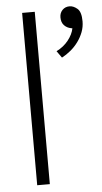

<svg xmlns="http://www.w3.org/2000/svg" viewBox="-52 -754 418 788"><g transform="rotate(-5 156.5 -360.0)"><path d="M69 0V-710H121V0ZM264 -630Q247 -633 235.5 -645Q224 -657 224 -678Q224 -696 235.5 -708Q247 -720 265 -720Q281 -720 297 -706.5Q313 -693 313 -654Q313 -631 305 -610Q297 -589 283.5 -570.5Q270 -552 252.5 -537.5Q235 -523 216 -513L196 -541Q226 -556 245 -580Q264 -604 269 -629Z"/></g></svg>

Font: Mukta Vaani ExtraLight
Style: Regular
Weight: 275
Designer: Noopur Datye, Girish Dalvi, Yashodeep Gholap, Pallavi Karambelkar
Foundry: Ek Type
Version: Version 2.538;PS 1.000;hotconv 16.6.51;makeotf.lib2.5.65220;